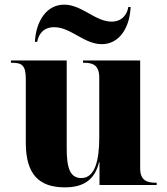

<svg xmlns="http://www.w3.org/2000/svg" viewBox="-20 -796 720 826"><path d="M418 -606C493 -606 538 -676 542 -766H532C528 -738 508 -703 460 -703C390 -703 332 -776 256 -776C180 -776 135 -705 130 -616H140C145 -644 163 -679 213 -679C285 -679 341 -606 418 -606ZM259 10C334 10 387 -18 406 -98H408V0H654V-10H650C613 -10 583 -19 583 -72V-536H337V-526H341C378 -526 407 -517 407 -462V-204C407 -110 390 -30 330 -30C282 -30 267 -72 267 -157V-536H27V-526H30C73 -526 91 -517 91 -456V-182C91 -47 147 10 259 10Z"/></svg>

Font: Noto Serif Display ExtraBold
Style: Regular
Weight: 800
Designer: Monotype Design Team
Foundry: Monotype Imaging Inc.
Version: Version 2.009